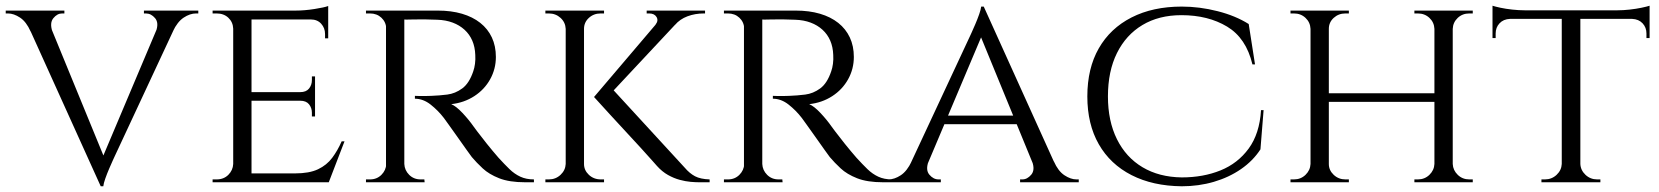

<svg xmlns="http://www.w3.org/2000/svg" viewBox="-25 -637 5799 671"><path d="M327 14 52 -594H131L344 -75ZM327 14 320 -55 549 -597H612L375 -89Q375 -89 369.5 -77Q364 -65 356.5 -47.5Q349 -30 343 -13Q337 4 336 14ZM520 -527Q531 -557 517 -573.5Q503 -590 485 -590H478V-600H668V-590Q668 -590 664 -590Q660 -590 660 -590Q639 -590 617 -575.5Q595 -561 579 -527ZM158 -527H82Q67 -561 45 -575.5Q23 -590 3 -590Q3 -590 -1 -590Q-5 -590 -5 -590V-600H200V-590H192Q175 -590 161.5 -573.5Q148 -557 158 -527Z M854 -600V0H790V-600ZM1123 -31 1121 0H852V-31ZM1076 -315V-285H852V-315ZM1122 -600V-569H852V-600ZM1179 -143 1124 0H972L1006 -31Q1056 -31 1086.5 -45.5Q1117 -60 1136 -85.5Q1155 -111 1169 -143ZM1076 -287V-230H1065V-243Q1065 -260 1055 -272.5Q1045 -285 1024 -285V-287ZM1076 -370V-313H1024V-315Q1045 -315 1055 -327.5Q1065 -340 1065 -357V-370ZM1122 -572V-503H1111V-518Q1111 -539 1097.5 -554Q1084 -569 1061 -569V-572ZM1122 -616V-590L1008 -600Q1039 -600 1074 -605.5Q1109 -611 1122 -616ZM792 -64 805 0H718V-10Q718 -10 725 -10Q732 -10 732 -10Q757 -10 773 -26Q789 -42 790 -64ZM792 -537H790Q789 -560 773 -575Q757 -590 732 -590Q732 -590 725 -590Q718 -590 718 -590V-600H805Z M1376 -600H1505Q1552 -600 1589.5 -589Q1627 -578 1653.5 -557Q1680 -536 1694 -506Q1708 -476 1708 -438Q1708 -396 1688 -360Q1668 -324 1632.5 -301Q1597 -278 1552 -273Q1569 -266 1591.5 -242Q1614 -218 1630 -195Q1630 -195 1643 -177.5Q1656 -160 1676.5 -134.5Q1697 -109 1717 -86Q1738 -63 1755.5 -46Q1773 -29 1793.5 -19.5Q1814 -10 1841 -10V0H1810Q1755 0 1719.5 -14Q1684 -28 1662 -48.5Q1640 -69 1624 -88Q1620 -93 1605.5 -113.5Q1591 -134 1574 -158Q1557 -182 1543 -201.5Q1529 -221 1526 -225Q1506 -251 1480 -271.5Q1454 -292 1425 -292V-302Q1425 -302 1441 -301.5Q1457 -301 1482 -302Q1510 -303 1538 -306.5Q1566 -310 1590.5 -328Q1615 -346 1629 -388Q1633 -399 1635 -414Q1637 -429 1636 -445Q1635 -473 1625.5 -495Q1616 -517 1598.5 -533Q1581 -549 1557 -558Q1533 -567 1503 -568Q1456 -570 1421 -569Q1386 -568 1386 -569Q1386 -570 1383.5 -577.5Q1381 -585 1378.5 -592.5Q1376 -600 1376 -600ZM1388 -600V0H1324V-600ZM1327 -64 1339 0H1254V-10Q1254 -10 1261 -10Q1268 -10 1268 -10Q1292 -10 1308 -26Q1324 -42 1325 -64ZM1327 -537H1325Q1324 -560 1308 -575Q1292 -590 1268 -590Q1268 -590 1261 -590Q1254 -590 1254 -590V-600H1339ZM1385 -64H1388Q1389 -42 1405 -26Q1421 -10 1445 -10Q1445 -10 1451.5 -10Q1458 -10 1458 -10L1459 0H1373Z M2107 -335 2368 -51Q2385 -31 2404 -21Q2423 -11 2455 -10V0H2418Q2406 0 2388.5 -1.5Q2371 -3 2350.5 -8.5Q2330 -14 2309.5 -25.5Q2289 -37 2271 -57Q2271 -57 2255.5 -74.5Q2240 -92 2215 -119.5Q2190 -147 2161.5 -177.5Q2133 -208 2108 -235.5Q2083 -263 2067 -280.5Q2051 -298 2051 -298ZM2374 -593 2098 -298H2051L2302 -593ZM2439 -600V-590H2435Q2404 -590 2377.5 -580Q2351 -570 2334 -550L2266 -551Q2277 -565 2269.5 -577.5Q2262 -590 2244 -590H2235V-600H2435ZM2016 -600V0H1952V-600ZM1954 -64V0H1881V-10Q1881 -10 1887 -10Q1893 -10 1893 -10Q1917 -10 1934 -26Q1951 -42 1952 -64ZM2013 -64H2016Q2016 -42 2033 -26Q2050 -10 2075 -10Q2075 -10 2080.5 -10Q2086 -10 2086 -10V0H2013ZM2013 -536V-600H2086V-590Q2086 -590 2080.5 -590Q2075 -590 2074 -590Q2050 -590 2033 -574.5Q2016 -559 2016 -536ZM1954 -536H1952Q1951 -559 1934 -574.5Q1917 -590 1893 -590Q1893 -590 1887 -590Q1881 -590 1881 -590V-600H1954Z M2627 -600H2756Q2803 -600 2840.5 -589Q2878 -578 2904.5 -557Q2931 -536 2945 -506Q2959 -476 2959 -438Q2959 -396 2939 -360Q2919 -324 2883.5 -301Q2848 -278 2803 -273Q2820 -266 2842.5 -242Q2865 -218 2881 -195Q2881 -195 2894 -177.5Q2907 -160 2927.5 -134.5Q2948 -109 2968 -86Q2989 -63 3006.5 -46Q3024 -29 3044.5 -19.5Q3065 -10 3092 -10V0H3061Q3006 0 2970.5 -14Q2935 -28 2913 -48.5Q2891 -69 2875 -88Q2871 -93 2856.5 -113.5Q2842 -134 2825 -158Q2808 -182 2794 -201.5Q2780 -221 2777 -225Q2757 -251 2731 -271.5Q2705 -292 2676 -292V-302Q2676 -302 2692 -301.5Q2708 -301 2733 -302Q2761 -303 2789 -306.5Q2817 -310 2841.5 -328Q2866 -346 2880 -388Q2884 -399 2886 -414Q2888 -429 2887 -445Q2886 -473 2876.5 -495Q2867 -517 2849.5 -533Q2832 -549 2808 -558Q2784 -567 2754 -568Q2707 -570 2672 -569Q2637 -568 2637 -569Q2637 -570 2634.5 -577.5Q2632 -585 2629.5 -592.5Q2627 -600 2627 -600ZM2639 -600V0H2575V-600ZM2578 -64 2590 0H2505V-10Q2505 -10 2512 -10Q2519 -10 2519 -10Q2543 -10 2559 -26Q2575 -42 2576 -64ZM2578 -537H2576Q2575 -560 2559 -575Q2543 -590 2519 -590Q2519 -590 2512 -590Q2505 -590 2505 -590V-600H2590ZM2636 -64H2639Q2640 -42 2656 -26Q2672 -10 2696 -10Q2696 -10 2702.5 -10Q2709 -10 2709 -10L2710 0H2624Z M3413 -614 3688 -6H3609L3396 -525ZM3220 -73Q3209 -43 3223 -26.5Q3237 -10 3255 -10H3263V0H3072V-10Q3072 -10 3076 -10Q3080 -10 3080 -10Q3101 -10 3123 -24.5Q3145 -39 3161 -73ZM3413 -614 3420 -545 3191 -3H3128L3365 -511Q3365 -511 3370.5 -523Q3376 -535 3383.5 -552.5Q3391 -570 3397 -587Q3403 -604 3404 -614ZM3531 -233V-203H3266V-233ZM3582 -73H3658Q3673 -39 3695 -24.5Q3717 -10 3737 -10Q3737 -10 3741 -10Q3745 -10 3745 -10V0H3540V-10H3548Q3565 -10 3579 -26.5Q3593 -43 3582 -73Z M4391 -252 4380 -115Q4354 -75 4312 -46Q4270 -17 4217 -1.5Q4164 14 4105 14Q4004 13 3929.5 -25Q3855 -63 3815 -133Q3775 -203 3775 -300Q3775 -398 3815 -468Q3855 -538 3929.5 -576Q4004 -614 4105 -614Q4167 -614 4230 -598Q4293 -582 4339 -553L4361 -412H4352Q4330 -504 4263.5 -544Q4197 -584 4104 -584Q4025 -584 3967.5 -549.5Q3910 -515 3878.5 -451.5Q3847 -388 3847 -300Q3847 -214 3878.5 -150.5Q3910 -87 3968 -52.5Q4026 -18 4105 -17Q4180 -17 4240.5 -41.5Q4301 -66 4339 -118Q4377 -170 4382 -252Z M5052 -600V0H4988V-600ZM4619 -600V0H4555V-600ZM4998 -311V-281H4608V-311ZM4558 -64V0H4485V-10Q4485 -10 4491 -10Q4497 -10 4497 -10Q4521 -10 4537.5 -26Q4554 -42 4555 -64ZM4616 -64H4619Q4619 -42 4636 -26Q4653 -10 4677 -10Q4677 -10 4683 -10Q4689 -10 4689 -10V0H4616ZM4616 -536V-600H4689V-590Q4689 -590 4683 -590Q4677 -590 4677 -590Q4653 -590 4636 -574.5Q4619 -559 4619 -536ZM4558 -536H4555Q4554 -559 4537.5 -574.5Q4521 -590 4497 -590Q4497 -590 4491 -590Q4485 -590 4485 -590V-600H4558ZM4991 -64V0H4918V-10Q4918 -10 4924 -10Q4930 -10 4930 -10Q4954 -10 4970.5 -26Q4987 -42 4988 -64ZM5049 -64H5052Q5053 -42 5069.5 -26Q5086 -10 5110 -10Q5110 -10 5116 -10Q5122 -10 5122 -10V0H5049ZM5049 -536V-600H5122V-590Q5122 -590 5116 -590Q5110 -590 5110 -590Q5086 -590 5069.5 -574.5Q5053 -559 5052 -536ZM4991 -536H4988Q4987 -559 4970.5 -574.5Q4954 -590 4930 -590Q4930 -590 4924 -590Q4918 -590 4918 -590V-600H4991Z M5498 -597V0H5433V-597ZM5740 -601V-571H5191V-601ZM5740 -573V-504H5729V-520Q5729 -541 5715.5 -555.5Q5702 -570 5679 -571V-573ZM5740 -617V-591L5628 -601Q5648 -601 5670.5 -603.5Q5693 -606 5712 -610Q5731 -614 5740 -617ZM5435 -64V0H5362V-10Q5363 -10 5368.5 -10Q5374 -10 5374 -10Q5398 -10 5415 -26Q5432 -42 5433 -64ZM5495 -64H5498Q5499 -42 5516 -26Q5533 -10 5557 -10Q5557 -10 5562.5 -10Q5568 -10 5568 -10V0H5495ZM5252 -573V-571Q5229 -570 5215.5 -555.5Q5202 -541 5202 -520V-504H5191V-573ZM5191 -617Q5200 -614 5218.5 -610Q5237 -606 5260 -603.5Q5283 -601 5303 -601L5191 -591Z"/></svg>

Font: Cinzel
Style: Regular
Weight: 400
Designer: Natanael Gama
Version: Version 2.000